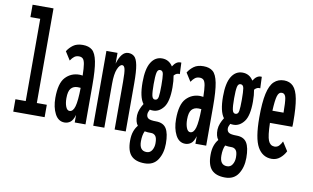

<svg xmlns="http://www.w3.org/2000/svg" viewBox="-83 -834 1915 1175"><g transform="rotate(10 875.0 -246.5)"><path d="M28 0V-77H92V-588H31V-665H161V-77H223V0Z M348 11Q309 11 288 -29.5Q267 -70 267 -128Q267 -219 301.5 -256Q336 -293 388 -293Q397 -293 408 -291Q407 -338 403 -362Q399 -386 390 -394.5Q381 -403 366 -403Q349 -403 337.5 -394.5Q326 -386 314 -368L281 -420Q295 -443 317.5 -459.5Q340 -476 377 -476Q414 -476 435.5 -458Q457 -440 467 -390Q477 -340 477 -243V0H410V-47Q400 -13 384 -1Q368 11 348 11ZM334 -138Q334 -107 342.5 -85.5Q351 -64 366 -64Q388 -64 398 -99Q408 -134 409 -215Q401 -216 391 -216Q364 -216 349 -198.5Q334 -181 334 -138Z M525 0V-465H594V-398Q604 -434 620.5 -455Q637 -476 660 -476Q682 -476 697 -463Q712 -450 719.5 -412Q727 -374 727 -299V0H658V-297Q658 -356 653 -376Q648 -396 636 -396Q620 -396 607 -365Q594 -334 594 -273V0Z M869 -155Q858 -155 849 -157Q845 -149 842 -142Q839 -135 839 -127Q839 -109 851.5 -101Q864 -93 899 -93Q944 -93 963 -63Q982 -33 982 31Q982 90 955.5 131Q929 172 874 172Q818 172 790.5 143.5Q763 115 763 51Q763 17 771.5 -7Q780 -31 794 -47Q777 -68 778 -110Q779 -129 786.5 -148Q794 -167 805 -184Q776 -222 776 -315Q776 -398 801 -438.5Q826 -479 869 -479Q912 -479 936 -441Q947 -459 960 -467.5Q973 -476 989 -474L992 -403Q972 -407 956 -388Q962 -357 962 -315Q962 -227 934.5 -191Q907 -155 869 -155ZM869 -223Q886 -223 889.5 -244.5Q893 -266 893 -315Q893 -364 889.5 -385.5Q886 -407 869 -407Q854 -407 849.5 -385.5Q845 -364 845 -315Q845 -266 849.5 -244.5Q854 -223 869 -223ZM829 43Q829 102 874 102Q896 102 907.5 83Q919 64 919 39Q919 6 908.5 -6Q898 -18 882 -18Q871 -18 861 -18.5Q851 -19 841 -21Q829 4 829 43Z M1098 11Q1059 11 1038 -29.5Q1017 -70 1017 -128Q1017 -219 1051.5 -256Q1086 -293 1138 -293Q1147 -293 1158 -291Q1157 -338 1153 -362Q1149 -386 1140 -394.5Q1131 -403 1116 -403Q1099 -403 1087.5 -394.5Q1076 -386 1064 -368L1031 -420Q1045 -443 1067.5 -459.5Q1090 -476 1127 -476Q1164 -476 1185.5 -458Q1207 -440 1217 -390Q1227 -340 1227 -243V0H1160V-47Q1150 -13 1134 -1Q1118 11 1098 11ZM1084 -138Q1084 -107 1092.5 -85.5Q1101 -64 1116 -64Q1138 -64 1148 -99Q1158 -134 1159 -215Q1151 -216 1141 -216Q1114 -216 1099 -198.5Q1084 -181 1084 -138Z M1369 -155Q1358 -155 1349 -157Q1345 -149 1342 -142Q1339 -135 1339 -127Q1339 -109 1351.5 -101Q1364 -93 1399 -93Q1444 -93 1463 -63Q1482 -33 1482 31Q1482 90 1455.5 131Q1429 172 1374 172Q1318 172 1290.5 143.5Q1263 115 1263 51Q1263 17 1271.5 -7Q1280 -31 1294 -47Q1277 -68 1278 -110Q1279 -129 1286.5 -148Q1294 -167 1305 -184Q1276 -222 1276 -315Q1276 -398 1301 -438.5Q1326 -479 1369 -479Q1412 -479 1436 -441Q1447 -459 1460 -467.5Q1473 -476 1489 -474L1492 -403Q1472 -407 1456 -388Q1462 -357 1462 -315Q1462 -227 1434.5 -191Q1407 -155 1369 -155ZM1369 -223Q1386 -223 1389.5 -244.5Q1393 -266 1393 -315Q1393 -364 1389.5 -385.5Q1386 -407 1369 -407Q1354 -407 1349.5 -385.5Q1345 -364 1345 -315Q1345 -266 1349.5 -244.5Q1354 -223 1369 -223ZM1329 43Q1329 102 1374 102Q1396 102 1407.5 83Q1419 64 1419 39Q1419 6 1408.5 -6Q1398 -18 1382 -18Q1371 -18 1361 -18.5Q1351 -19 1341 -21Q1329 4 1329 43Z M1635 10Q1578 10 1547.5 -43.5Q1517 -97 1517 -227Q1517 -320 1529 -374.5Q1541 -429 1566 -452.5Q1591 -476 1628 -476Q1663 -476 1685 -453.5Q1707 -431 1717 -378.5Q1727 -326 1727 -236Q1727 -226 1727 -219.5Q1727 -213 1726 -205H1587Q1589 -124 1600.5 -96Q1612 -68 1638 -67Q1656 -67 1667 -78.5Q1678 -90 1686 -107L1721 -52Q1708 -26 1686 -8Q1664 10 1635 10ZM1589 -281H1658Q1658 -344 1653 -371.5Q1648 -399 1626 -399Q1608 -399 1600 -372.5Q1592 -346 1589 -281Z"/></g></svg>

Font: Inconsolata UltraCondensed Bold
Style: Regular
Weight: 700
Width: 1
Monospace: yes
Designer: Raph Levien, Cyreal, Brenton Simpson
Foundry: Raph Levien, Cyreal, Google
Version: Version 3.001; ttfautohint (v1.8.2.53-6de2)